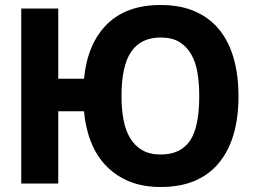

<svg xmlns="http://www.w3.org/2000/svg" viewBox="-20 -734 1014 768"><path d="M213 -419H316Q330 -560 408 -637Q486 -714 622 -714Q703 -714 762 -687.5Q821 -661 859 -613Q897 -565 915.5 -498Q934 -431 934 -350Q934 -176 854.5 -81Q775 14 623 14Q552 14 498 -8Q444 -30 405.5 -69.5Q367 -109 344.5 -165Q322 -221 316 -289H213V0H65V-700H213ZM466 -350Q466 -298 474 -255Q482 -212 501 -181Q520 -150 549.5 -133Q579 -116 623 -116Q702 -116 739.5 -170.5Q777 -225 777 -350Q777 -400 770 -442.5Q763 -485 745 -516.5Q727 -548 697.5 -566Q668 -584 623 -584Q544 -584 505 -527.5Q466 -471 466 -350Z"/></svg>

Font: PT Sans Caption
Style: Bold
Weight: 700
Designer: A.Korolkova, O.Umpeleva, V.Yefimov
Foundry: ParaType Ltd
Version: Version 2.003W OFL